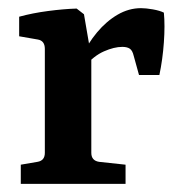

<svg xmlns="http://www.w3.org/2000/svg" viewBox="-20 -451 443 471"><path d="M179 -309Q195 -344 218 -371.5Q241 -399 268.5 -415Q296 -431 326 -431Q338 -431 355 -428Q372 -425 382 -420Q385 -389 382 -347Q379 -305 371 -267H321L308 -314Q305 -327 298.5 -331.5Q292 -336 280 -336Q260 -336 235 -325Q210 -314 188 -288ZM204 -311V-76Q204 -57 223 -54L288 -47V0H31V-47L72 -54Q90 -57 90 -76V-331Q90 -351 73 -354L27 -362V-410Q60 -419 98 -424Q136 -429 168 -430L186 -416Z"/></svg>

Font: Rasa SemiBold
Style: Regular
Weight: 600
Designer: Anna Giedrys (Yrsa+Rasa design), David Brezina (Yrsa art-direction, Rasa art-direction, design)
Foundry: Rosetta Type Foundry
Version: Version 2.004